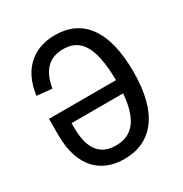

<svg xmlns="http://www.w3.org/2000/svg" viewBox="-174 -874 968 1017"><g transform="rotate(-30 310.0 -365.5)"><path d="M55 -274C55 -70 162 11.5 296 11.5C460.5 11.5 567.5 -106 567.5 -364.5C567.5 -624.5 467.5 -741.5 303 -741.5C177.5 -741.5 79 -669.5 58.5 -511.5L151 -502.5C170 -616.5 228 -655.5 304 -655.5C405.5 -655.5 462.5 -584.5 465 -373H55ZM147 -267V-293.5H462.5C450 -134 389 -73 293 -73C204 -73 147 -125.5 147 -267Z"/></g></svg>

Font: Monaspace Neon
Style: Regular
Weight: 400
Designer: Riley Cran & the Lettermatic Team
Foundry: Lettermatic
Version: Version 1.200 (Monaspace Neon)